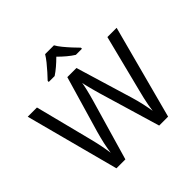

<svg xmlns="http://www.w3.org/2000/svg" viewBox="-226 -1163 1382 1382"><g transform="rotate(-45 465.0 -472.0)"><path d="M917 -714 727 0H636L497 -468Q491 -489 485 -511Q479 -533 474 -553Q469 -573 465.5 -587.5Q462 -602 461 -609Q460 -602 457.5 -587.5Q455 -573 450 -553Q445 -533 439.5 -510.5Q434 -488 427 -465L292 0H201L12 -714H106L217 -278Q223 -255 228 -232.5Q233 -210 237.5 -188.5Q242 -167 245 -147Q248 -127 251 -108Q254 -128 257.5 -149Q261 -170 266 -192.5Q271 -215 277 -238Q283 -261 289 -283L415 -714H508L639 -280Q646 -257 652 -233.5Q658 -210 663 -188Q668 -166 671.5 -145.5Q675 -125 678 -108Q681 -133 686 -160.5Q691 -188 698 -218Q705 -248 713 -279L823 -714ZM509 -944Q521 -922 543.5 -894.5Q566 -867 590.5 -840.5Q615 -814 634 -795V-784H572Q546 -800 518 -823.5Q490 -847 463 -874Q436 -847 409 -824Q382 -801 356 -784H296V-795Q315 -815 338.5 -841Q362 -867 384 -894.5Q406 -922 419 -944Z"/></g></svg>

Font: Noto Sans Lao UI
Style: Regular
Weight: 400
Designer: Monotype Design Team
Foundry: Monotype Imaging Inc.
Version: Version 2.000